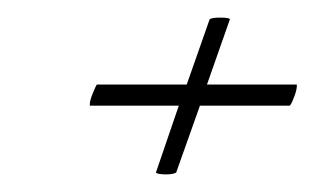

<svg xmlns="http://www.w3.org/2000/svg" viewBox="-20 -335 375 218"><path d="M169 -137Q159 -137 157 -139L183 -215H82V-217Q82 -221 85.5 -229.5Q89 -238 90 -239H192L218 -313Q220 -315 230 -315Q241 -315 241 -313L215 -239H317V-237Q317 -233 314 -225Q311 -217 309 -215H207L180 -139Q176 -137 169 -137Z"/></svg>

Font: Fleur De Leah
Style: Regular
Weight: 400
Designer: Robert E. Leuschke
Foundry: Robert E. Leuschke
Version: Version 1.010; ttfautohint (v1.8.3)